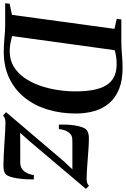

<svg xmlns="http://www.w3.org/2000/svg" viewBox="178 -983 804 1228"><g transform="rotate(90 580.0 -369.0)"><path d="M90 -743H233.5Q276.5 -743.5 318.2 -747.2Q360 -751 400 -751Q480.5 -751 536.2 -728.2Q592 -705.5 626.5 -664.8Q661 -624 676.5 -569.5Q692 -515 692 -451.5Q692 -356 666.8 -272.5Q641.5 -189 591.5 -125.8Q541.5 -62.5 467.2 -26.8Q393 9 295.5 9Q274 9 253 7.8Q232 6.5 211 4.8Q190 3 169.2 1.5Q148.5 0 128 0H-13.5L-10 -28.5L61 -43.5L150.5 -699L86.5 -713.5ZM193 -19 168.5 -51.5Q186 -47.5 205.2 -42.2Q224.5 -37 246.5 -33Q268.5 -29 294 -29Q349 -29 391 -54.2Q433 -79.5 463.2 -122.5Q493.5 -165.5 512.8 -219.8Q532 -274 541.2 -333Q550.5 -392 550.5 -448Q550.5 -514.5 541 -564.2Q531.5 -614 511 -647Q490.5 -680 457.2 -696.5Q424 -713 376 -713Q352.5 -713 332.8 -710.2Q313 -707.5 298 -703.5Q283 -699.5 273 -696L290 -722.5ZM1049 -430Q1036 -430 1016.8 -430Q997.5 -430 974.8 -430Q952 -430 929.8 -430Q907.5 -430 889 -430Q870.5 -430 859.5 -429.5Q836 -429 822 -416.2Q808 -403.5 800.8 -384.2Q793.5 -365 791 -343.5H763Q762 -360 762.8 -387Q763.5 -414 767.8 -442.8Q772 -471.5 780.5 -494.2Q789 -517 802.5 -525Q808 -528 819.5 -531.8Q831 -535.5 849.5 -535.5Q877 -535.5 912.5 -533.2Q948 -531 985 -528Q1022 -525 1054.8 -523Q1087.5 -521 1109 -521Q1124 -521 1134 -524Q1144 -527 1154.5 -536L1174 -516.5L867.5 -154L815.5 -96Q834.5 -96 860.2 -96.2Q886 -96.5 913.8 -96.5Q941.5 -96.5 966.5 -96.5Q991.5 -96.5 1009 -96.5Q1042 -97.5 1061 -121.2Q1080 -145 1086 -183.5H1113.5Q1114 -162 1112.5 -135Q1111 -108 1107.2 -81.2Q1103.5 -54.5 1096.5 -33.2Q1089.5 -12 1078.5 -2Q1072 4 1058.5 7.5Q1045 11 1022 11Q993.5 11 955.5 9Q917.5 7 878.2 4.5Q839 2 805.2 0Q771.5 -2 751 -2Q736 -2 724.8 1.5Q713.5 5 704.5 13.5L683.5 -6L997.5 -375Z"/></g></svg>

Font: Merriweather 96pt SemiBold
Style: Italic
Weight: 600
Italic angle: -7.8°
Version: Version 2.101